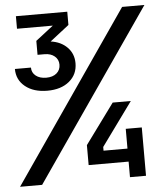

<svg xmlns="http://www.w3.org/2000/svg" viewBox="-52 -776 705 823"><g transform="rotate(-5 300.0 -365.0)"><path d="M154 -400Q95 -400 59 -429Q23 -458 23 -505H92Q92 -483 109 -469.5Q126 -456 154 -456Q182 -456 198.5 -470Q215 -484 215 -507Q215 -529 198.5 -543Q182 -557 155 -557H125V-617L201 -676H47V-730H268V-673L186 -609Q230 -603 257 -575.5Q284 -548 284 -507Q284 -459 248.5 -429.5Q213 -400 154 -400ZM1 0 504 -730H600L96 0ZM474 0V-67H302V-153L428 -325H506L371 -139V-123H474V-208H543V0Z"/></g></svg>

Font: Pitagon Sans Mono SemiBold
Style: Regular
Weight: 600
Monospace: yes
Designer: Travis Tran
Foundry: Pitagon
Version: Version 1.001; ttfautohint (v1.8.4.7-5d5b);gftools[0.9.26]